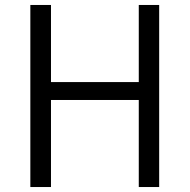

<svg xmlns="http://www.w3.org/2000/svg" viewBox="-20 -752 762 772"><path d="M102 0H185V-350H538V0H620V-732H538V-422H185V-732H102Z"/></svg>

Font: Noto Sans CJK JP DemiLight
Style: Regular
Weight: 350
Designer: Ryoko NISHIZUKA (kana & ideographs); Paul D. Hunt (Latin, Greek & Cyrillic); Wenlong ZHANG (bopomofo); Sandoll Communica
Foundry: Adobe Systems Incorporated
Version: Version 1.004;PS 1.004;hotconv 1.0.82;makeotf.lib2.5.63406